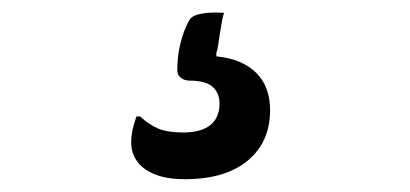

<svg xmlns="http://www.w3.org/2000/svg" viewBox="-20 -47 640 300"><path d="M330 -27Q328 -21 326.5 -12Q325 -3 323.5 6Q322 15 321 22.5Q320 30 318 36V41Q358 45 380 66.5Q402 88 402 125Q402 175 367 204Q332 233 269 233Q240 233 221 225Q202 217 193.5 204Q185 191 185 176Q185 169 186 162Q187 155 189 148.5Q191 142 193 135H199Q213 148 227.5 154Q242 160 266 160Q294 160 308.5 148.5Q323 137 323 115Q323 98 312 88.5Q301 79 277 79Q268 79 262.5 74.5Q257 70 257 63Q257 54 258 43.5Q259 33 261.5 22.5Q264 12 267.5 2.5Q271 -7 275 -14Q277 -19 283 -22Q289 -25 300.5 -26.5Q312 -28 330 -27Z"/></svg>

Font: Recursive Monospace Casual
Style: Regular
Weight: 400
Version: Version 1.047